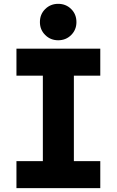

<svg xmlns="http://www.w3.org/2000/svg" viewBox="-20 -971 602 991"><path d="M201.2 0V-719.7H361.3V0ZM64.9 0V-139.2H497.6V0ZM64.9 -580.6V-719.7H497.6V-580.6ZM280.3 -763.2Q240.7 -763.2 213.4 -790.3Q186 -817.4 186 -856.9Q186 -897.5 213.4 -924.3Q240.7 -951.2 280.3 -951.2Q320.3 -951.2 347.4 -924.3Q374.5 -897.5 374.5 -856.9Q374.5 -817.4 347.4 -790.3Q320.3 -763.2 280.3 -763.2Z"/></svg>

Font: Reddit Mono ExtraBold
Style: Regular
Weight: 800
Monospace: yes
Designer: Stephen Hutchings
Foundry: Reddit
Version: Version 1.014